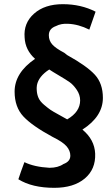

<svg xmlns="http://www.w3.org/2000/svg" viewBox="-20 -728 536 920"><path d="M473 -259Q473 -170 375 -107Q433 -59 436 8Q439 83 386 127.5Q333 172 240 172Q134 172 68 131Q80 94 97 49Q144 72 217 76Q258 76 284 58Q317 46 317 18Q317 -6 299 -27Q281 -48 232 -72Q134 -125 92 -170Q50 -215 50 -289Q50 -379 148 -446Q101 -488 98 -548Q92 -617 143 -662.5Q194 -708 281 -708Q368 -708 438 -672L408 -586Q356 -612 306 -614Q273 -616 248 -603Q214 -591 214 -559Q214 -534 230 -515.5Q246 -497 288 -475Q301 -465 302 -464Q396 -412 434.5 -370Q473 -328 473 -259ZM364 -247Q364 -274 347.5 -298Q331 -322 314 -334Q297 -346 263 -366Q229 -386 216 -395Q165 -362 157 -320Q155 -306 156 -297Q157 -276 164.5 -259Q172 -242 191 -226Q210 -210 221.5 -202Q233 -194 263.5 -177.5Q294 -161 302 -156Q364 -192 364 -247Z"/></svg>

Font: Repo
Style: DemiBold
Weight: 600
Designer: Stefan Peev
Foundry: Context Ltd
Version: Version 001.000